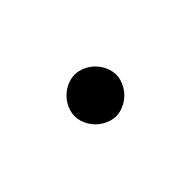

<svg xmlns="http://www.w3.org/2000/svg" viewBox="-31 -621 163 163"><g transform="rotate(-45 50.0 -540.0)"><path d="M25 -540Q25 -534 28.5 -528Q32 -522 38 -518.5Q44 -515 50 -515Q56 -515 62 -518.5Q68 -522 71.5 -528Q75 -534 75 -540Q75 -546 71.5 -552Q68 -558 62 -561.5Q56 -565 50 -565Q44 -565 38 -561.5Q32 -558 28.5 -552Q25 -546 25 -540Z"/></g></svg>

Font: Linefont ExtraLight
Style: Regular
Weight: 250
Monospace: yes
Version: Version 3.002;gftools[0.9.33]